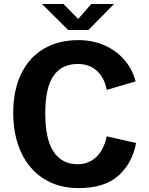

<svg xmlns="http://www.w3.org/2000/svg" viewBox="-20 -956 767 986"><path d="M383 -750Q456.5 -750 517.5 -722.8Q578.5 -695.5 619.5 -647.5Q660.5 -599.5 676.5 -538L528 -494.5Q517 -555 478.8 -591.2Q440.5 -627.5 379 -627.5Q298 -627.5 255.2 -567.2Q212.5 -507 212.5 -374Q212.5 -240 255.5 -176.2Q298.5 -112.5 379 -112.5Q420 -112.5 451 -131.8Q482 -151 501.2 -183.5Q520.5 -216 528 -256L679 -221.5Q659 -117 587.8 -53.5Q516.5 10 383 10Q281 10 205.2 -37.8Q129.5 -85.5 88.8 -173Q48 -260.5 48 -376Q48 -491.5 88.2 -575.8Q128.5 -660 204 -705Q279.5 -750 383 -750ZM195.5 -935.5H306L381.5 -858.5L448.5 -935.5H565.5L434 -802H330Z"/></svg>

Font: 1883 Sans
Style: Bold
Weight: 700
Designer: 1883 Sans project is a fork of Public Sans.
Version: Version 1.009